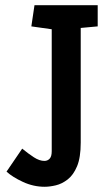

<svg xmlns="http://www.w3.org/2000/svg" viewBox="-20 -711 425 735"><path d="M151 4Q108 4 68 -14.5Q28 -33 5 -54L65 -142Q88 -123 109.5 -109Q131 -95 150 -95Q162 -95 170 -103.5Q178 -112 178 -132V-599L100 -610L112 -691H354V-610L289 -604V-165Q289 -108 275 -74.5Q261 -41 239 -24Q217 -7 193.5 -1.5Q170 4 151 4Z"/></svg>

Font: Kreon Medium
Style: Regular
Weight: 500
Version: Version 2.002